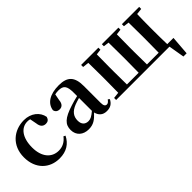

<svg xmlns="http://www.w3.org/2000/svg" viewBox="23 -1221 2074 2074"><g transform="rotate(-45 1060.0 -184.5)"><path d="M394 -431C400 -375 428 -354 466 -354C496 -354 515 -369 524 -401C509 -487 430 -551 324 -551C170 -551 40 -447 40 -266C40 -88 155 16 306 16C411 16 483 -31 524 -114L503 -125C467 -77 419 -50 359 -50C251 -50 178 -134 178 -279C178 -428 245 -514 340 -514C353 -514 366 -513 379 -509Z M915 -102C869 -64 844 -49 811 -49C763 -49 731 -77 731 -136C731 -198 761 -244 840 -275C857 -282 885 -290 915 -299ZM1124 -69C1106 -45 1094 -36 1079 -36C1057 -36 1043 -51 1043 -96V-354C1043 -494 988 -551 857 -551C718 -551 635 -495 622 -405C628 -375 649 -359 682 -359C716 -359 743 -381 747 -436L761 -508C779 -512 796 -514 813 -514C888 -514 915 -485 915 -379V-328C876 -319 836 -308 806 -298C652 -250 606 -201 606 -118C606 -34 667 16 751 16C825 16 864 -15 919 -73C932 -19 967 15 1028 15C1081 15 1116 -4 1142 -54Z M2000 -36C1998 -93 1997 -178 1997 -235V-300C1997 -356 1998 -439 2000 -496L2070 -504V-535H1806V-504L1869 -496C1870 -439 1871 -356 1871 -300V-235C1871 -178 1870 -93 1869 -36H1690C1689 -93 1688 -178 1688 -235V-300C1688 -356 1689 -439 1690 -496L1753 -504V-535H1500V-504L1563 -496C1564 -439 1565 -356 1565 -300V-235C1565 -178 1564 -93 1563 -36H1384C1383 -93 1382 -178 1382 -235V-300C1382 -356 1383 -439 1384 -496L1447 -504V-535H1183V-504L1254 -496C1255 -439 1256 -356 1256 -300V-235C1256 -179 1255 -96 1254 -39L1183 -31V0H1998L2029 182H2078L2095 -36Z"/></g></svg>

Font: Source Han Serif
Style: Bold
Weight: 700
Designer: Ryoko NISHIZUKA 西塚涼子 (kana & ideographs); Frank Grießhammer (Latin, Greek & Cyrillic); Wenlong ZHANG 张文龙 (bopomofo); San
Foundry: Adobe Systems Incorporated
Version: Version 1.001;PS 1.001;hotconv 16.6.54;makeotf.lib2.5.65590